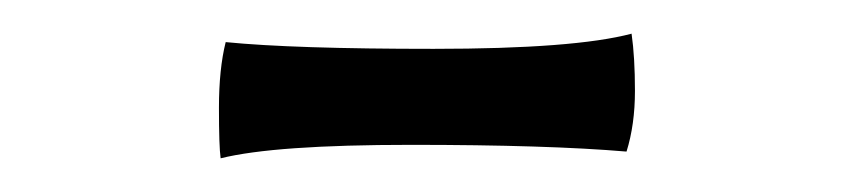

<svg xmlns="http://www.w3.org/2000/svg" viewBox="-20 -661 507 114"><path d="M352 -571Q305 -575 224 -575Q143 -575 111 -567Q110 -574 110 -597Q110 -620 114 -636Q154 -632 237.5 -632Q321 -632 355 -641Q357 -627 357 -607Q357 -587 352 -571Z"/></svg>

Font: Port Lligat Sans
Style: Regular
Weight: 400
Designer: Dario Muhafara, Eduardo Rodriguez Tunni
Foundry: Tipo
Version: Version 1.002